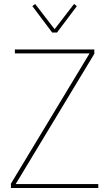

<svg xmlns="http://www.w3.org/2000/svg" viewBox="-20 -947 540 967"><path d="M475 0H35V-22L431 -678H55V-698H455V-676L59 -20H475ZM243 -783 143 -916 157 -927 255 -800 353 -927 367 -916 267 -783Z"/></svg>

Font: IBM Plex Sans Cond Thin
Style: Regular
Weight: 100
Width: 3
Designer: Mike Abbink, Paul van der Laan, Pieter van Rosmalen
Foundry: Bold Monday
Version: Version 1.3